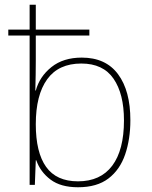

<svg xmlns="http://www.w3.org/2000/svg" viewBox="-20 -780 640 810"><path d="M309 10Q236 10 193 -22.5Q150 -55 133 -104H131L127 0H105V-630H15V-655H105V-760H131V-655H357V-630H131V-525Q131 -500 130.5 -465Q130 -430 129 -398H131Q147 -457 197 -497Q247 -537 325 -537Q426 -537 478 -467Q530 -397 530 -273Q530 -193 508 -128.5Q486 -64 437.5 -27Q389 10 309 10ZM309 -15Q404 -15 453.5 -81Q503 -147 503 -272Q503 -384 459 -448Q415 -512 323 -512Q227 -512 179 -445.5Q131 -379 131 -256Q131 -137 174.5 -76Q218 -15 309 -15Z"/></svg>

Font: Noto Sans Mono Thin
Style: Regular
Weight: 100
Designer: Monotype Design Team
Foundry: Monotype Imaging Inc.
Version: Version 2.014